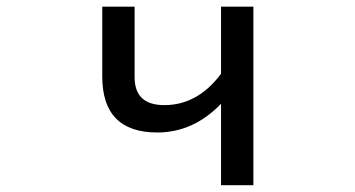

<svg xmlns="http://www.w3.org/2000/svg" viewBox="-20 -546 1040 562"><path d="M627 -242.2Q545.9 -158.2 440.4 -158.2Q279.3 -158.2 279.3 -322.3V-526.4H374V-320.3Q374 -238.3 460.9 -238.3Q558.6 -238.3 627 -330.1V-526.4H721.7V-3.9H627Z"/></svg>

Font: MotoyaLCedar
Style: W3 mono
Weight: 400
Version: Version 1.01